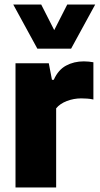

<svg xmlns="http://www.w3.org/2000/svg" viewBox="-20 -828 440 848"><path d="M48.5 0V-548.5H195.5L209.5 -475.5H217.5Q237 -519.5 271.8 -538.2Q306.5 -557 350.5 -557Q361.5 -557 372.8 -555.8Q384 -554.5 392.5 -553V-388.5Q379.5 -391.5 365.2 -392.5Q351 -393.5 338.5 -393.5Q306 -393.5 275.2 -381.8Q244.5 -370 228 -349.5V0ZM145 -613 38.5 -808H162L219.5 -695L277 -808H400.5L294 -613Z"/></svg>

Font: Encode Sans SemiCondensed SemiCondensed ExtraBold
Style: Regular
Weight: 800
Width: 4
Designer: Multiple Designers
Foundry: Impallari Type
Version: Version 3.000; ttfautohint (v1.8.3) -l 8 -r 50 -G 200 -x 14 